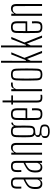

<svg xmlns="http://www.w3.org/2000/svg" viewBox="1357 -2197 990 3744"><g transform="rotate(-90 1852.0 -325.0)"><path d="M139 5Q92.5 5 67.5 -21.8Q42.5 -48.5 39.5 -96.5Q39 -111.5 38.5 -123.2Q38 -135 38.5 -150.5Q40 -183.5 48 -211.5Q56 -239.5 75.2 -264Q94.5 -288.5 130 -310.5Q150.5 -323.5 177 -337.2Q203.5 -351 225 -361V-504.5Q225 -541 210.5 -557Q196 -573 157.5 -573Q126 -573 106.2 -559.2Q86.5 -545.5 85 -509.5Q84 -489.5 83.8 -470.5Q83.5 -451.5 84 -434.5Q84.5 -417.5 85 -404.5H47.5Q46 -433.5 46 -457.5Q46 -481.5 46.5 -503Q48 -538 59.2 -560.8Q70.5 -583.5 95.2 -594.8Q120 -606 160.5 -606Q200 -606 222.5 -595Q245 -584 254.5 -560.5Q264 -537 264 -500V0H225V-50H220Q211 -26 192.8 -10.5Q174.5 5 139 5ZM143 -27Q174 -27 194.2 -43.2Q214.5 -59.5 225 -91.5V-327.5Q205.5 -319.5 184.5 -308.5Q163.5 -297.5 133 -275.5Q100 -252 88.8 -218.8Q77.5 -185.5 77 -149.5Q77 -136 77.2 -122.5Q77.5 -109 78 -98.5Q80.5 -66 97.5 -46.5Q114.5 -27 143 -27Z M462 5Q415.5 5 390.5 -21.8Q365.5 -48.5 362.5 -96.5Q362 -111.5 361.5 -123.2Q361 -135 361.5 -150.5Q363 -183.5 371 -211.5Q379 -239.5 398.2 -264Q417.5 -288.5 453 -310.5Q473.5 -323.5 500 -337.2Q526.5 -351 548 -361V-504.5Q548 -541 533.5 -557Q519 -573 480.5 -573Q449 -573 429.2 -559.2Q409.5 -545.5 408 -509.5Q407 -489.5 406.8 -470.5Q406.5 -451.5 407 -434.5Q407.5 -417.5 408 -404.5H370.5Q369 -433.5 369 -457.5Q369 -481.5 369.5 -503Q371 -538 382.2 -560.8Q393.5 -583.5 418.2 -594.8Q443 -606 483.5 -606Q523 -606 545.5 -595Q568 -584 577.5 -560.5Q587 -537 587 -500V0H548V-50H543Q534 -26 515.8 -10.5Q497.5 5 462 5ZM466 -27Q497 -27 517.2 -43.2Q537.5 -59.5 548 -91.5V-327.5Q528.5 -319.5 507.5 -308.5Q486.5 -297.5 456 -275.5Q423 -252 411.8 -218.8Q400.5 -185.5 400 -149.5Q400 -136 400.2 -122.5Q400.5 -109 401 -98.5Q403.5 -66 420.5 -46.5Q437.5 -27 466 -27Z M708 0V-600H747.5V-550H758.5Q771.5 -578.5 794 -592.2Q816.5 -606 846.5 -606Q894.5 -606 915.5 -581Q936.5 -556 937 -503.5V0H898.5L897.5 -505.5Q897 -541.5 883.5 -557.2Q870 -573 838 -573Q806 -573 782 -555.5Q758 -538 747.5 -505.5V0Z M1163.5 149.5Q1101 149.5 1067 126.2Q1033 103 1033 67.5Q1033 63 1033 58.5Q1033 54 1033 49.5Q1033 18.5 1054.2 3.2Q1075.5 -12 1095.5 -15.5V-25Q1073 -33.5 1063 -45.5Q1053 -57.5 1053 -74Q1053 -77 1053 -80Q1053 -83 1053 -86Q1053 -105.5 1066 -119.2Q1079 -133 1094.5 -135.5V-145.5Q1072 -157 1061.8 -179.5Q1051.5 -202 1050 -237Q1048.5 -275.5 1048 -305.8Q1047.5 -336 1047.5 -364.2Q1047.5 -392.5 1048.2 -425.2Q1049 -458 1050 -502Q1051 -539 1062.5 -562Q1074 -585 1098.2 -595.5Q1122.5 -606 1161.5 -606Q1206 -606 1230.5 -593.2Q1255 -580.5 1264 -551H1274Q1275 -573 1292.5 -586.5Q1310 -600 1333.5 -600V-567H1325.5Q1302 -567 1287.5 -545.5Q1273 -524 1273 -483.5V-459.5Q1274 -426 1274.2 -398.5Q1274.5 -371 1274.5 -346Q1274.5 -321 1273.8 -294.5Q1273 -268 1272 -237Q1270.5 -200 1259.2 -177.2Q1248 -154.5 1224.2 -144Q1200.5 -133.5 1161.5 -133.5Q1129.5 -133.5 1108.2 -127Q1087 -120.5 1087 -90.5V-83.5Q1087 -69.5 1096 -61Q1105 -52.5 1122 -48.5Q1139 -44.5 1164.5 -43.5Q1226.5 -40.5 1261 -23.8Q1295.5 -7 1295.5 43Q1295.5 47.5 1295.5 52.5Q1295.5 57.5 1295.5 62Q1295.5 90.5 1280.2 110Q1265 129.5 1235.2 139.5Q1205.5 149.5 1163.5 149.5ZM1163.5 118Q1191.5 118 1213.2 114.2Q1235 110.5 1247.5 98Q1260 85.5 1260.5 61Q1260.5 56.5 1260.5 52Q1260.5 47.5 1260.5 43Q1260 17.5 1246.5 6.2Q1233 -5 1211 -8.2Q1189 -11.5 1162.5 -13Q1123.5 -15.5 1096.2 -5Q1069 5.5 1069 44Q1069 48.5 1069 53Q1069 57.5 1069 62Q1069 86.5 1081 98.5Q1093 110.5 1114.2 114.2Q1135.5 118 1163.5 118ZM1161.5 -167Q1197 -167 1214.8 -180.8Q1232.5 -194.5 1234 -238Q1235 -266 1235.5 -300Q1236 -334 1235.8 -369.5Q1235.5 -405 1234.8 -439.8Q1234 -474.5 1233 -504.5Q1231.5 -544 1216.5 -558.5Q1201.5 -573 1161.5 -573Q1122 -573 1105.8 -557.8Q1089.5 -542.5 1088 -502Q1087.5 -476 1086.8 -441.2Q1086 -406.5 1086 -369.2Q1086 -332 1086.5 -297.2Q1087 -262.5 1088 -236Q1089.5 -195 1107.5 -181Q1125.5 -167 1161.5 -167Z M1500.5 6Q1439.5 6 1413.2 -18Q1387 -42 1385.5 -97Q1384.5 -141 1383.8 -190.2Q1383 -239.5 1383 -291.8Q1383 -344 1383.5 -397.2Q1384 -450.5 1385.5 -502Q1387 -558 1414 -582Q1441 -606 1500.5 -606Q1559.5 -606 1584.8 -580.5Q1610 -555 1612 -503Q1612.5 -491.5 1613 -457Q1613.5 -422.5 1613.2 -377.2Q1613 -332 1611 -289H1422Q1422 -241.5 1422.8 -192.2Q1423.5 -143 1424 -94.5Q1425 -56 1442.8 -41.5Q1460.5 -27 1498.5 -27Q1537.5 -27 1554.5 -41.5Q1571.5 -56 1573 -94.5Q1574 -110 1573.8 -139.5Q1573.5 -169 1572 -196.5H1611Q1612.5 -173 1612.8 -143.2Q1613 -113.5 1612 -97Q1609 -42 1585 -18Q1561 6 1500.5 6ZM1422 -321.5H1573Q1574 -357.5 1574.2 -394.8Q1574.5 -432 1574.2 -461.8Q1574 -491.5 1573 -504.5Q1571 -543 1553 -558Q1535 -573 1500.5 -573Q1459 -573 1442 -556Q1425 -539 1424 -504.5Q1423.5 -461 1422.8 -415Q1422 -369 1422 -321.5Z M1825 6Q1767.5 6 1746.2 -17.2Q1725 -40.5 1725 -98V-567H1685.5V-600H1727V-770H1765.5V-600H1863.5V-567H1764V-94.5Q1764 -55 1775.2 -41Q1786.5 -27 1827 -27Q1843 -27 1852.8 -28Q1862.5 -29 1875.5 -31V1Q1863.5 3 1851 4.5Q1838.5 6 1825 6Z M1946 0V-600H1985.5V-549.5H1996.5Q2007.5 -580 2027.5 -592.8Q2047.5 -605.5 2083.5 -605.5Q2090 -605.5 2099.2 -605.2Q2108.5 -605 2115 -604.5V-571.5H2083.5Q2042 -571.5 2019.5 -555.8Q1997 -540 1985.5 -501V0Z M2271 6Q2230 6 2205.5 -5Q2181 -16 2169.8 -39.2Q2158.5 -62.5 2157 -100Q2155.5 -138 2154.5 -186.5Q2153.5 -235 2153.5 -288.8Q2153.5 -342.5 2154.2 -396.2Q2155 -450 2157 -499Q2158.5 -537 2169.8 -560.5Q2181 -584 2205.5 -595Q2230 -606 2271 -606Q2312.5 -606 2337 -595Q2361.5 -584 2372.8 -560.5Q2384 -537 2385 -499Q2386.5 -456 2387.5 -406.5Q2388.5 -357 2388.5 -305.2Q2388.5 -253.5 2387.8 -201.5Q2387 -149.5 2385 -100Q2384 -62.5 2372.5 -39.2Q2361 -16 2336.5 -5Q2312 6 2271 6ZM2271 -27Q2313.5 -27 2329.2 -43Q2345 -59 2346.5 -95.5Q2348.5 -142.5 2349.5 -192.5Q2350.5 -242.5 2350.5 -294.8Q2350.5 -347 2349.8 -399.8Q2349 -452.5 2346.5 -504.5Q2345 -543.5 2328.2 -558.2Q2311.5 -573 2271 -573Q2230.5 -573 2213.8 -557.8Q2197 -542.5 2195.5 -502Q2193.5 -455.5 2192.5 -405.8Q2191.5 -356 2191.5 -304.5Q2191.5 -253 2192.5 -200.8Q2193.5 -148.5 2195.5 -97Q2197 -58 2213.8 -42.5Q2230.5 -27 2271 -27Z M2500.5 0V-800H2538V-637L2536.5 -315.5H2550L2612.5 -473.5L2662 -600H2704L2596 -342.5L2731.5 0H2689L2574 -295L2539 -221.5V0Z M2800 0V-800H2837.5V-637L2836 -315.5H2849.5L2912 -473.5L2961.5 -600H3003.5L2895.5 -342.5L3031 0H2988.5L2873.5 -295L2838.5 -221.5V0Z M3197 6Q3136 6 3109.8 -18Q3083.5 -42 3082 -97Q3081 -141 3080.2 -190.2Q3079.5 -239.5 3079.5 -291.8Q3079.5 -344 3080 -397.2Q3080.5 -450.5 3082 -502Q3083.5 -558 3110.5 -582Q3137.5 -606 3197 -606Q3256 -606 3281.2 -580.5Q3306.5 -555 3308.5 -503Q3309 -491.5 3309.5 -457Q3310 -422.5 3309.8 -377.2Q3309.5 -332 3307.5 -289H3118.5Q3118.5 -241.5 3119.2 -192.2Q3120 -143 3120.5 -94.5Q3121.5 -56 3139.2 -41.5Q3157 -27 3195 -27Q3234 -27 3251 -41.5Q3268 -56 3269.5 -94.5Q3270.5 -110 3270.2 -139.5Q3270 -169 3268.5 -196.5H3307.5Q3309 -173 3309.2 -143.2Q3309.5 -113.5 3308.5 -97Q3305.5 -42 3281.5 -18Q3257.5 6 3197 6ZM3118.5 -321.5H3269.5Q3270.5 -357.5 3270.8 -394.8Q3271 -432 3270.8 -461.8Q3270.5 -491.5 3269.5 -504.5Q3267.5 -543 3249.5 -558Q3231.5 -573 3197 -573Q3155.5 -573 3138.5 -556Q3121.5 -539 3120.5 -504.5Q3120 -461 3119.2 -415Q3118.5 -369 3118.5 -321.5Z M3416.5 0V-600H3456V-550H3467Q3480 -578.5 3502.5 -592.2Q3525 -606 3555 -606Q3603 -606 3624 -581Q3645 -556 3645.5 -503.5V0H3607L3606 -505.5Q3605.5 -541.5 3592 -557.2Q3578.5 -573 3546.5 -573Q3514.5 -573 3490.5 -555.5Q3466.5 -538 3456 -505.5V0Z"/></g></svg>

Font: Big Shoulders Thin
Style: Regular
Weight: 100
Version: Version 2.002